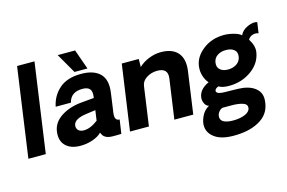

<svg xmlns="http://www.w3.org/2000/svg" viewBox="-118 -1028 2327 1556"><g transform="rotate(-15 1045.0 -250.0)"><path d="M12.2 0 118.2 -750H264.2L158.2 0Z M664.1 -583H555.2L459 -750H605ZM773.9 -182.1Q764.2 -116.2 809.1 -116.2L792 0Q787.1 0 773.4 0.5Q759.8 1 752 1Q751 1 738.5 1Q726.1 1 722.9 1Q719.7 1 708.7 0.5Q697.8 0 693.8 -1Q689.9 -2 680.4 -3.9Q670.9 -5.9 667 -8.5Q663.1 -11.2 655.5 -15.6Q647.9 -20 644 -25.4Q640.1 -30.8 635.5 -37.8Q630.9 -44.9 627.9 -54.2Q601.1 -26.4 552 -9.3Q502.9 7.8 448.7 7.8Q367.7 7.8 324.7 -35.2Q281.7 -78.1 293 -155.8Q304.2 -229 374.5 -274.4Q444.8 -319.8 543 -329.1L651.9 -338.9L652.8 -348.1Q659.7 -394 641.4 -414.1Q623 -434.1 581.1 -434.1Q482.9 -434.1 462.9 -350.1H335Q353 -439 418.9 -496.6Q484.9 -554.2 602.1 -554.2Q707 -554.2 759 -503.2Q811 -452.1 796.9 -347.2Q793 -319.3 785.4 -264.2Q777.8 -209 773.9 -182.1ZM626 -154.8 638.2 -240.2 562 -230Q457 -215.8 448.7 -165Q444.8 -138.2 460.9 -122.1Q477.1 -106 506.8 -106Q562 -106 626 -154.8Z M1271.5 -557.1Q1367.7 -557.1 1413.1 -504.6Q1458.5 -452.1 1445.8 -356L1395.5 0H1236.8L1284.7 -336.9Q1294.4 -418.9 1204.6 -418.9Q1155.8 -418.9 1115.7 -394Q1075.7 -369.1 1069.8 -328.1L1023.4 0H864.7L942.9 -549.8H1085.4L1084.5 -482.9Q1120.6 -517.1 1171.1 -537.1Q1221.7 -557.1 1271.5 -557.1Z M1690.4 250Q1578.6 253.9 1519.5 216.1Q1460.4 178.2 1455.1 118.2Q1451.2 81.1 1472.7 33.9Q1494.1 -13.2 1537.1 -36.1Q1514.2 -42 1502.2 -66.9Q1490.2 -91.8 1494.1 -120.1Q1503.9 -185.1 1583.5 -221.2Q1561.5 -244.1 1548.3 -284.2Q1535.2 -324.2 1541.5 -369.1Q1552.7 -446.3 1626.5 -502.7Q1700.2 -559.1 1802.2 -559.1Q1839.4 -559.1 1882.8 -547.6Q1926.3 -536.1 1944.3 -518.1Q1961.4 -558.1 2010.3 -579.6Q2059.1 -601.1 2090.3 -589.8Q2081.5 -524.9 2077.1 -499Q2057.1 -508.8 2030.3 -501.5Q2003.4 -494.1 1989.3 -469.2Q2027.3 -410.2 2020.5 -358.9Q2007.3 -269 1929.7 -211.4Q1852.1 -153.8 1751.5 -149.9Q1686.5 -147 1651.4 -168Q1635.3 -163.1 1626.7 -153.6Q1618.2 -144 1620.1 -134.8Q1625 -109.9 1690.4 -109.9L1797.4 -107.9Q1888.2 -106 1939.2 -67.9Q1990.2 -29.8 1986.3 35.2Q1981.4 139.2 1900.4 192.6Q1819.3 246.1 1690.4 250ZM1873 -360.8Q1877.9 -397 1853.5 -417Q1829.1 -437 1785.2 -437Q1742.2 -437 1712.6 -416.5Q1683.1 -396 1678.2 -358.9Q1673.3 -321.8 1697.3 -300.8Q1721.2 -279.8 1763.2 -279.8Q1807.1 -279.8 1837.6 -301.3Q1868.2 -322.8 1873 -360.8ZM1841.3 64.9Q1846.2 32.7 1809.3 20.3Q1772.5 7.8 1713.4 7.8H1639.2Q1621.1 12.7 1607.7 29.8Q1594.2 46.9 1592.3 64.9Q1588.4 97.2 1615.2 113.5Q1642.1 129.9 1696.3 129.9Q1755.4 129.9 1796.4 112.3Q1837.4 94.7 1841.3 64.9Z"/></g></svg>

Font: Oakes Grotesk
Style: Bold Italic
Weight: 700
Designer: Samuel Oakes
Foundry: Samuel Oakes
Version: Version 1.0 | wf-rip DC20170320